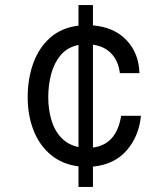

<svg xmlns="http://www.w3.org/2000/svg" viewBox="-20 -639 658 756"><path d="M289 97V16Q225 8 180 -29.5Q135 -67 112 -126Q89 -185 89 -256Q89 -329 111 -390Q133 -451 177.5 -490.5Q222 -530 289 -538V-619H346V-539Q430 -532 478.5 -480.5Q527 -429 529 -351H452Q446 -399 418.5 -428Q391 -457 346 -463V-58Q439 -70 457 -183H535Q527 -102 478.5 -46.5Q430 9 346 17V97ZM170 -256Q170 -209 182 -167.5Q194 -126 220.5 -97.5Q247 -69 289 -60V-462Q245 -453 219 -422Q193 -391 181.5 -347.5Q170 -304 170 -256Z"/></svg>

Font: Fragment Mono SC
Style: Regular
Weight: 400
Monospace: yes
Designer: Wei Huang based on Nimbus Sans by URW Studio, based on Helvetica by Max Miedinger.
Foundry: Wei Huang
Version: Version 1.012; ttfautohint (v1.8.4.7-5d5b)